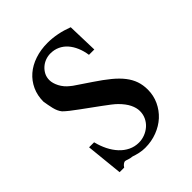

<svg xmlns="http://www.w3.org/2000/svg" viewBox="-142 -518 610 610"><g transform="rotate(-45 163.0 -213.0)"><path d="M293.9 -111.3Q293.9 -84.5 283.2 -61.5Q272.5 -38.6 254.2 -21.7Q235.8 -4.9 210.9 4.6Q186 14.2 157.2 14.2Q144.5 14.2 132.3 11.5Q120.1 8.8 108.9 4.9Q100.6 4.4 92.5 1.5Q84.5 -1.5 81.5 -1.5Q78.6 -1.5 74 1.7Q69.3 4.9 65.4 11.2H44.9L32.2 -113.3H54.7Q60.1 -91.8 69.3 -73.2Q78.6 -54.7 91.3 -41Q104 -27.3 120.1 -19.5Q136.2 -11.7 154.8 -11.7Q168.9 -11.7 182.1 -16.8Q195.3 -22 205.6 -31Q215.8 -40 221.9 -52.7Q228 -65.4 228 -80.6Q228 -95.2 220 -111.6Q211.9 -127.9 194.8 -145Q189 -150.9 177.7 -159.7Q166.5 -168.5 152.6 -178.5Q138.7 -188.5 123.8 -199.5Q108.9 -210.4 95 -220.5Q81.1 -230.5 69.8 -239.5Q58.6 -248.5 52.2 -254.9Q43 -266.1 38.8 -283.9Q34.7 -301.8 32.2 -318.4Q32.2 -346.2 42.7 -368.9Q53.2 -391.6 71.8 -407.7Q90.3 -423.8 116.5 -432.6Q142.6 -441.4 173.3 -441.4Q215.8 -441.4 260.7 -424.3L263.7 -321.3H239.7Q236.8 -341.3 229.7 -357.7Q222.7 -374 212.2 -386Q201.7 -397.9 187.5 -404.5Q173.3 -411.1 156.2 -411.1Q144.5 -411.1 133.3 -407Q122.1 -402.8 113.3 -395Q104.5 -387.2 99.1 -376.7Q93.8 -366.2 93.8 -353.5Q93.8 -339.4 102.5 -322.5Q111.3 -305.7 127 -293.5Q130.9 -289.6 147.5 -278.8Q164.1 -268.1 188 -251.5Q215.8 -232.9 236.1 -216.3Q256.3 -199.7 269 -183.3Q281.7 -167 287.8 -149.4Q293.9 -131.8 293.9 -111.3Z"/></g></svg>

Font: HM XNiloofar
Style: Regular
Weight: 400
Designer: Hossein Movahhedian
Version: Version 2.8, 2015